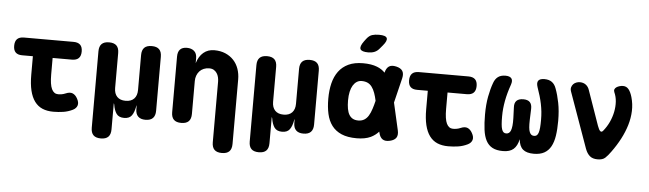

<svg xmlns="http://www.w3.org/2000/svg" viewBox="-56 -1014 4912 1453"><g transform="rotate(5 2400.0 -287.5)"><path d="M472 -530Q506 -530 523 -513.5Q540 -497 540 -463Q540 -429 523 -412Q506 -395 472 -395H325V-270Q325 -193 341.5 -159Q358 -125 390 -125Q404 -125 418 -127.5Q432 -130 446 -136Q478 -150 499.5 -141Q521 -132 535 -106Q552 -76 545 -53.5Q538 -31 512 -18Q477 -1 440.5 4.5Q404 10 365 10Q318 10 282.5 -5Q247 -20 223 -52.5Q199 -85 187 -135Q175 -185 175 -254V-395H93Q60 -395 43.5 -411.5Q27 -428 27 -461Q27 -496 44 -513Q61 -530 96 -530Z M741 180Q703 180 684.5 161.5Q666 143 666 105V-475Q666 -513 684.5 -531.5Q703 -550 741 -550Q779 -550 797.5 -531.5Q816 -513 816 -475V-210Q816 -167 838.5 -143.5Q861 -120 903 -120Q945 -120 967.5 -143.5Q990 -167 990 -210V-475Q990 -513 1008.5 -531.5Q1027 -550 1065 -550Q1103 -550 1121.5 -531.5Q1140 -513 1140 -475V-65Q1140 -28 1121.5 -9Q1103 10 1065 10Q1028 10 1009 -9Q990 -28 990 -65V-85Q990 -95 989.5 -95Q989 -95 987 -85Q979 -40 961 -15Q943 10 903 10Q863 10 845 -15Q827 -40 820 -85Q817 -95 816.5 -95Q816 -95 816 -85V105Q816 143 797.5 161.5Q779 180 741 180Z M1412 -315V-65Q1412 -27 1393.5 -8.5Q1375 10 1337 10Q1299 10 1280.5 -8.5Q1262 -27 1262 -65V-487Q1262 -524 1279.5 -542Q1297 -560 1331 -560Q1365 -560 1386 -542Q1407 -524 1407 -487V-450Q1423 -503 1457 -531.5Q1491 -560 1539 -560Q1587 -560 1624 -544Q1661 -528 1686.5 -500.5Q1712 -473 1725 -435.5Q1738 -398 1738 -355V135Q1738 173 1719.5 191.5Q1701 210 1663 210Q1625 210 1606.5 191.5Q1588 173 1588 135V-325Q1588 -342 1584 -359Q1580 -376 1571 -389.5Q1562 -403 1548 -411.5Q1534 -420 1513 -420Q1490 -420 1471 -412Q1452 -404 1439 -389.5Q1426 -375 1419 -356Q1412 -337 1412 -315Z M1941 180Q1903 180 1884.5 161.5Q1866 143 1866 105V-475Q1866 -513 1884.5 -531.5Q1903 -550 1941 -550Q1979 -550 1997.5 -531.5Q2016 -513 2016 -475V-210Q2016 -167 2038.5 -143.5Q2061 -120 2103 -120Q2145 -120 2167.5 -143.5Q2190 -167 2190 -210V-475Q2190 -513 2208.5 -531.5Q2227 -550 2265 -550Q2303 -550 2321.5 -531.5Q2340 -513 2340 -475V-65Q2340 -28 2321.5 -9Q2303 10 2265 10Q2228 10 2209 -9Q2190 -28 2190 -65V-85Q2190 -95 2189.5 -95Q2189 -95 2187 -85Q2179 -40 2161 -15Q2143 10 2103 10Q2063 10 2045 -15Q2027 -40 2020 -85Q2017 -95 2016.5 -95Q2016 -95 2016 -85V105Q2016 143 1997.5 161.5Q1979 180 1941 180Z M2786 -683Q2769 -662 2748 -653.5Q2727 -645 2701 -645Q2650 -645 2640.5 -664.5Q2631 -684 2661 -725L2676 -745Q2696 -771 2718 -778Q2740 -785 2771 -785Q2822 -785 2830.5 -765.5Q2839 -746 2807 -708ZM2975 -77Q2983 -42 2970 -21.5Q2957 -1 2922 7Q2887 15 2866.5 1.5Q2846 -12 2838 -47L2836 -55Q2811 -27 2776 -10Q2733 10 2670 10Q2600 10 2554 -10Q2508 -30 2480.5 -66.5Q2453 -103 2441.5 -154.5Q2430 -206 2430 -270Q2430 -334 2443 -387Q2456 -440 2484.5 -478.5Q2513 -517 2558.5 -538.5Q2604 -560 2670 -560Q2733 -560 2776 -543Q2812 -529 2837 -503Q2845 -538 2866 -552Q2886 -565 2921 -557Q2956 -549 2969 -528.5Q2982 -508 2974 -473L2928 -284ZM2788 -285Q2781 -318 2772 -343Q2762 -371 2748 -389.5Q2734 -408 2715 -416.5Q2696 -425 2670 -425Q2650 -425 2633.5 -414.5Q2617 -404 2605 -384.5Q2593 -365 2586.5 -336Q2580 -307 2580 -270Q2580 -234 2585 -206.5Q2590 -179 2601 -161Q2612 -143 2629 -134Q2646 -125 2670 -125Q2696 -125 2715 -136.5Q2734 -148 2747.5 -170Q2761 -192 2771 -224Q2780 -251 2788 -285Z M3472 -530Q3506 -530 3523 -513.5Q3540 -497 3540 -463Q3540 -429 3523 -412Q3506 -395 3472 -395H3325V-270Q3325 -193 3341.5 -159Q3358 -125 3390 -125Q3404 -125 3418 -127.5Q3432 -130 3446 -136Q3478 -150 3499.5 -141Q3521 -132 3535 -106Q3552 -76 3545 -53.5Q3538 -31 3512 -18Q3477 -1 3440.5 4.5Q3404 10 3365 10Q3318 10 3282.5 -5Q3247 -20 3223 -52.5Q3199 -85 3187 -135Q3175 -185 3175 -254V-395H3093Q3060 -395 3043.5 -411.5Q3027 -428 3027 -461Q3027 -496 3044 -513Q3061 -530 3096 -530Z M4047 -560Q4082 -560 4104 -544Q4126 -528 4137 -496Q4154 -451 4166 -390.5Q4178 -330 4178 -254Q4178 -190 4170.5 -141Q4163 -92 4144.5 -58.5Q4126 -25 4094.5 -7.5Q4063 10 4015 10Q3960 10 3932.5 -13.5Q3905 -37 3900 -90Q3889 -39 3861 -14.5Q3833 10 3781 10Q3732 10 3701 -6.5Q3670 -23 3652.5 -56Q3635 -89 3628.5 -138.5Q3622 -188 3622 -254Q3622 -330 3633.5 -390.5Q3645 -451 3662 -497Q3673 -528 3694.5 -544Q3716 -560 3751 -560Q3784 -560 3796.5 -544Q3809 -528 3798 -496Q3786 -462 3777.5 -431Q3769 -400 3763.5 -370.5Q3758 -341 3755 -312Q3752 -283 3752 -251Q3752 -216 3754 -192Q3756 -168 3761 -153Q3766 -138 3774 -131.5Q3782 -125 3794 -125Q3805 -125 3814 -131Q3823 -137 3828.5 -151Q3834 -165 3836.5 -188Q3839 -211 3838 -246L3835 -327Q3833 -361 3850 -377.5Q3867 -394 3901 -394Q3935 -394 3951 -377.5Q3967 -361 3966 -327L3963 -243Q3962 -209 3964 -186.5Q3966 -164 3971.5 -150.5Q3977 -137 3985.5 -131Q3994 -125 4006 -125Q4018 -125 4026 -131.5Q4034 -138 4039 -153Q4044 -168 4046 -192Q4048 -216 4048 -251Q4048 -283 4045 -312Q4042 -341 4036 -370.5Q4030 -400 4021 -430.5Q4012 -461 4000 -495Q3989 -528 4001 -544Q4013 -560 4047 -560Z M4406 -62 4256 -482Q4249 -501 4253 -515.5Q4257 -530 4266.5 -540Q4276 -550 4289.5 -555Q4303 -560 4316 -560Q4343 -560 4361.5 -546Q4380 -532 4388 -508L4481 -243Q4492 -212 4502.5 -204Q4513 -196 4524 -210Q4551 -243 4568.5 -281Q4586 -319 4594 -359Q4602 -399 4599.5 -437Q4597 -475 4582 -508Q4577 -520 4581 -529.5Q4585 -539 4594.5 -545.5Q4604 -552 4617.5 -556Q4631 -560 4644 -560Q4670 -560 4686.5 -540Q4703 -520 4714 -482Q4729 -430 4727 -376.5Q4725 -323 4709 -269.5Q4693 -216 4665 -162.5Q4637 -109 4599 -57Q4577 -26 4557.5 -8Q4538 10 4500 10Q4462 10 4440.5 -8.5Q4419 -27 4406 -62Z"/></g></svg>

Font: Maple Mono NL ExtraBold
Style: Regular
Weight: 800
Monospace: yes
Designer: subframe7536
Version: Version 7.000